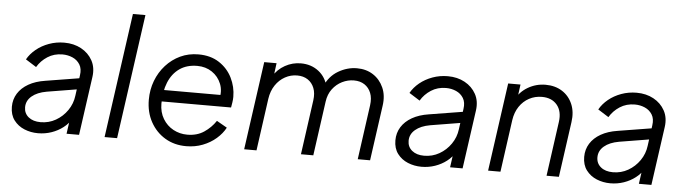

<svg xmlns="http://www.w3.org/2000/svg" viewBox="-47 -954 4145 1162"><g transform="rotate(5 2025.0 -372.5)"><path d="M209 12Q165 12 126 -4Q87 -20 62.5 -52.5Q38 -85 38 -134Q38 -179 60.5 -215Q83 -251 125 -275Q167 -299 226 -308L441 -343L434 -275L240 -243Q183 -233 150.5 -205.5Q118 -178 118 -138Q118 -101 145.5 -78.5Q173 -56 219 -56Q269 -56 311 -80Q353 -104 381 -144.5Q409 -185 415 -234L432 -359Q438 -399 422 -425Q406 -451 377.5 -463.5Q349 -476 316 -476Q265 -476 225.5 -450.5Q186 -425 163 -386L98 -427Q117 -461 150.5 -488.5Q184 -516 228 -532Q272 -548 321 -548Q379 -548 424 -523.5Q469 -499 492.5 -456Q516 -413 508 -356L458 0H382L397 -107L410 -94Q392 -63 361 -39Q330 -15 291 -1.5Q252 12 209 12Z M613 0 719 -757H795L689 0Z M1109 12Q1037 12 981 -21.5Q925 -55 892.5 -114Q860 -173 860 -249Q860 -310 880.5 -364Q901 -418 938.5 -459.5Q976 -501 1026 -524.5Q1076 -548 1136 -548Q1210 -548 1262 -514Q1314 -480 1341 -425.5Q1368 -371 1368 -310Q1368 -294 1365 -275Q1362 -256 1360 -245H907L912 -315H1322L1284 -286Q1298 -339 1280.5 -382.5Q1263 -426 1224.5 -452Q1186 -478 1135 -478Q1071 -478 1027 -447Q983 -416 960.5 -360.5Q938 -305 938 -232Q938 -179 962 -139.5Q986 -100 1025 -79Q1064 -58 1110 -58Q1169 -58 1211.5 -86.5Q1254 -115 1282 -157L1345 -121Q1326 -85 1291 -54.5Q1256 -24 1209.5 -6Q1163 12 1109 12Z M1461 0 1536 -536H1611L1598 -437L1589 -452Q1617 -498 1662 -523Q1707 -548 1758 -548Q1821 -548 1866 -513Q1911 -478 1924 -419L1904 -420Q1931 -484 1985.5 -516Q2040 -548 2099 -548Q2155 -548 2197 -521Q2239 -494 2260.5 -446Q2282 -398 2273 -336L2226 0H2151L2197 -331Q2203 -375 2190.5 -406.5Q2178 -438 2151.5 -455.5Q2125 -473 2087 -473Q2050 -473 2015.5 -456Q1981 -439 1957 -407Q1933 -375 1927 -330L1881 0H1806L1852 -331Q1858 -375 1845.5 -406.5Q1833 -438 1806.5 -455.5Q1780 -473 1742 -473Q1703 -473 1668.5 -454Q1634 -435 1610.5 -400Q1587 -365 1580 -317L1536 0Z M2539 12Q2495 12 2456 -4Q2417 -20 2392.5 -52.5Q2368 -85 2368 -134Q2368 -179 2390.5 -215Q2413 -251 2455 -275Q2497 -299 2556 -308L2771 -343L2764 -275L2570 -243Q2513 -233 2480.5 -205.5Q2448 -178 2448 -138Q2448 -101 2475.5 -78.5Q2503 -56 2549 -56Q2599 -56 2641 -80Q2683 -104 2711 -144.5Q2739 -185 2745 -234L2762 -359Q2768 -399 2752 -425Q2736 -451 2707.5 -463.5Q2679 -476 2646 -476Q2595 -476 2555.5 -450.5Q2516 -425 2493 -386L2428 -427Q2447 -461 2480.5 -488.5Q2514 -516 2558 -532Q2602 -548 2651 -548Q2709 -548 2754 -523.5Q2799 -499 2822.5 -456Q2846 -413 2838 -356L2788 0H2712L2727 -107L2740 -94Q2722 -63 2691 -39Q2660 -15 2621 -1.5Q2582 12 2539 12Z M2943 0 3018 -536H3093L3079 -432L3062 -438Q3088 -490 3137.5 -519Q3187 -548 3245 -548Q3303 -548 3345.5 -521Q3388 -494 3408.5 -446Q3429 -398 3420 -336L3373 0H3298L3344 -331Q3353 -396 3321 -434.5Q3289 -473 3229 -473Q3187 -473 3151.5 -454Q3116 -435 3092.5 -400Q3069 -365 3062 -317L3018 0Z M3686 12Q3642 12 3603 -4Q3564 -20 3539.5 -52.5Q3515 -85 3515 -134Q3515 -179 3537.5 -215Q3560 -251 3602 -275Q3644 -299 3703 -308L3918 -343L3911 -275L3717 -243Q3660 -233 3627.5 -205.5Q3595 -178 3595 -138Q3595 -101 3622.5 -78.5Q3650 -56 3696 -56Q3746 -56 3788 -80Q3830 -104 3858 -144.5Q3886 -185 3892 -234L3909 -359Q3915 -399 3899 -425Q3883 -451 3854.5 -463.5Q3826 -476 3793 -476Q3742 -476 3702.5 -450.5Q3663 -425 3640 -386L3575 -427Q3594 -461 3627.5 -488.5Q3661 -516 3705 -532Q3749 -548 3798 -548Q3856 -548 3901 -523.5Q3946 -499 3969.5 -456Q3993 -413 3985 -356L3935 0H3859L3874 -107L3887 -94Q3869 -63 3838 -39Q3807 -15 3768 -1.5Q3729 12 3686 12Z"/></g></svg>

Font: Plus Jakarta Sans
Style: Italic
Weight: 400
Italic angle: -8°
Designer: Gumpita Rahayu
Foundry: Tokotype
Version: Version 2.006